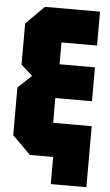

<svg xmlns="http://www.w3.org/2000/svg" viewBox="-57 -738 519 903"><g transform="rotate(5 202.5 -286.0)"><path d="M108 0 22 -86V-311L86 -371L32 -420V-614L118 -700H378V-540H210V-437H377V-277H204V-160H386V128H218V0Z"/></g></svg>

Font: Tektur Condensed ExtraBold
Style: Regular
Weight: 800
Width: 3
Designer: Adam Jagosz
Foundry: Adam Jagosz
Version: Version 1.005;gftools[0.9.30]